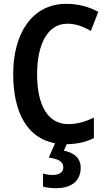

<svg xmlns="http://www.w3.org/2000/svg" viewBox="-20 -744 560 1004"><path d="M402 133C402 83 367 54 314 44L329 10C384 9 430 -1 471 -22V-129C429 -109 386 -95 337 -95C232 -95 174 -190 174 -356C174 -509 227 -620 332 -620C378 -620 418 -604 455 -582L494 -682C443 -710 386 -724 327 -724C147 -724 49 -568 49 -357C49 -151 126 -20 268 5L235 80C282 86 311 100 311 131C311 156 292 171 255 171C239 171 221 168 205 164V232C222 237 245 240 274 240C355 240 402 201 402 133Z"/></svg>

Font: Noto Sans Lao UI Cond SemBd
Style: Regular
Weight: 600
Width: 3
Designer: Monotype Design Team
Foundry: Monotype Imaging Inc.
Version: Version 2.000